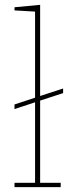

<svg xmlns="http://www.w3.org/2000/svg" viewBox="-20 -774 311 794"><path d="M40 -18H125V-351L40 -323V-342L125 -370V-726L40 -731V-744L146 -754V-377L241 -408V-389L146 -358V-18H231V0H40Z"/></svg>

Font: IBM Plex Serif Thin
Style: Regular
Weight: 100
Designer: Mike Abbink, Paul van der Laan, Pieter van Rosmalen
Foundry: Bold Monday
Version: Version 3.001